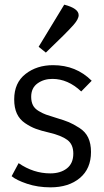

<svg xmlns="http://www.w3.org/2000/svg" viewBox="-20 -791 445 825"><path d="M30 -34 60 -90Q124 -46 196 -46Q240 -46 267.5 -67.5Q295 -89 295 -131Q295 -171 269 -190Q243 -209 192 -221Q157 -229 134 -237.5Q111 -246 87.5 -262Q64 -278 52.5 -303Q41 -328 41 -364Q41 -435 89.5 -473Q138 -511 208 -511Q307 -511 374 -444L329 -398Q272 -452 205 -452Q168 -452 141 -432.5Q114 -413 114 -375Q114 -354 121.5 -339Q129 -324 147 -313.5Q165 -303 178 -298.5Q191 -294 220 -285Q257 -274 276 -266Q295 -258 321 -241.5Q347 -225 359 -199.5Q371 -174 371 -138Q371 -66 323 -26Q275 14 197 14Q142 14 96 -1.5Q50 -17 30 -34ZM146 -590 256 -771Q318 -755 318 -726Q318 -709 296 -684Q268 -652 177 -565Z"/></svg>

Font: BreeCF
Style: Light
Weight: 300
Designer: Veronika Burian, Jos Scaglione
Foundry: TypeTogether
Version: Version 0.0.2